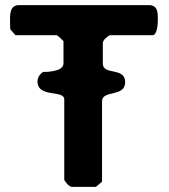

<svg xmlns="http://www.w3.org/2000/svg" viewBox="-20 -727 658 747"><path d="M227 -567V-480C227 -447 157 -447 147 -447C134 -437 126 -426 126 -410C126 -345 230 -379 230 -340V-27C230 -26 237 -17 240 -13C244 -8 253 0 260 0H353L377 -20V-333C377 -378 467 -348 467 -407C467 -468 380 -432 380 -480V-560C380 -567 388 -576 393 -580C397 -583 406 -590 407 -590H573C594 -590 594 -644 594 -650C594 -673 596 -707 560 -707H53C16 -707 19 -665 19 -640C19 -633 20 -614 20 -613L40 -590H200C205 -590 224 -569 227 -567Z"/></svg>

Font: Asimov Print
Style: C
Weight: 500
Designer: Google
Version: Version 2.000980: 2014